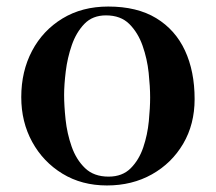

<svg xmlns="http://www.w3.org/2000/svg" viewBox="-20 -561 660 587"><path d="M439 -263Q439 -296 434.5 -338.5Q430 -381 416 -421Q402 -461 375.5 -487.5Q349 -514 304 -514Q263 -514 238 -488Q213 -462 199.5 -423Q186 -384 181 -342.5Q176 -301 176 -271Q176 -238 180.5 -195.5Q185 -153 199 -113Q213 -73 240 -47Q267 -21 312 -21Q354 -21 379.5 -46.5Q405 -72 418 -110.5Q431 -149 435 -190.5Q439 -232 439 -263ZM575 -258Q575 -181 540 -121.5Q505 -62 444.5 -28Q384 6 307 6Q230 6 171 -30Q112 -66 78.5 -127Q45 -188 45 -264Q45 -343 78 -405.5Q111 -468 171 -504.5Q231 -541 311 -541Q399 -541 457.5 -505.5Q516 -470 545.5 -406.5Q575 -343 575 -258Z"/></svg>

Font: Kaisei HarunoUmi
Style: Bold
Weight: 700
Designer: Font-Kai, 金井和夫
Foundry: KAZUO KANAI
Version: Version 5.003